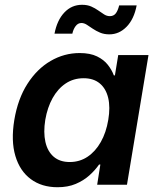

<svg xmlns="http://www.w3.org/2000/svg" viewBox="-20 -763 652 793"><path d="M217.8 10.3Q152.3 10.3 107.2 -23.2Q62 -56.6 43.5 -118.9Q24.9 -181.2 39.1 -267.6Q53.7 -355 93.3 -416.7Q132.8 -478.5 189 -511.2Q245.1 -543.9 309.1 -543.9Q352.5 -543.9 380.9 -530Q409.2 -516.1 425.5 -495.1Q441.9 -474.1 450.2 -451.7H454.6L468.3 -535.6H593.3L504.4 0H381.3L394.5 -83.5H389.2Q373 -60.1 349.1 -38.6Q325.2 -17.1 292.7 -3.4Q260.3 10.3 217.8 10.3ZM268.1 -93.8Q309.1 -93.8 341.8 -115.7Q374.5 -137.7 396.5 -176.8Q418.5 -215.8 427.2 -268.1Q436 -320.3 426.8 -358.9Q417.5 -397.5 391.8 -418.7Q366.2 -439.9 325.2 -439.9Q283.7 -439.9 251.2 -418.2Q218.8 -396.5 197.3 -357.9Q175.8 -319.3 167 -268.1Q158.7 -216.3 167.5 -177Q176.3 -137.7 201.7 -115.7Q227.1 -93.8 268.1 -93.8ZM431.6 -621.1Q410.2 -621.1 393.3 -628.2Q376.5 -635.3 363 -644.5Q349.6 -653.8 338.4 -660.9Q327.1 -668 316.4 -668Q301.8 -668 292.2 -655Q282.7 -642.1 278.8 -624H205.1Q215.8 -679.7 245.8 -711.4Q275.9 -743.2 318.8 -743.2Q340.8 -743.2 356.9 -736.1Q373 -729 386 -719.7Q398.9 -710.4 410.2 -703.4Q421.4 -696.3 433.6 -696.3Q449.2 -696.3 458 -707.5Q466.8 -718.8 472.2 -740.7H544.4Q533.7 -684.1 502.9 -652.6Q472.2 -621.1 431.6 -621.1Z"/></svg>

Font: Inter 20pt SemiBold
Style: Italic
Weight: 600
Italic angle: -9.3988°
Version: Version 4.001;git-66647c0bb